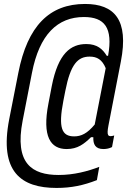

<svg xmlns="http://www.w3.org/2000/svg" viewBox="-20 -741 660 970"><path d="M241.5 -306 224.5 -217C192.5 -51.5 234.5 12 317 12C372 12 404.5 -13.5 440 -48H451.5C450 -11.5 462 12 502.5 12C517.5 12 532.5 9 546 2L557 -56.5C524.5 -47 518 -55 528 -107.5L590.5 -429.5C632 -641.5 557.5 -721 409.5 -721C230.5 -721 119 -611 72.5 -372.5L26.5 -138.5C-25 127.5 87 208.5 265.5 208.5C340.5 208.5 401.5 195.5 469.5 169L481.5 102C422.5 124.5 353 143 276.5 143C142.5 143 52 86 94.5 -132L141.5 -373C179 -567 271 -655 404 -655C507 -655 552 -602.5 526 -459H519.5C498.5 -493 471 -518.5 416 -518.5C337.5 -518.5 274 -472 241.5 -306ZM300 -231 310 -282C336.5 -417.5 373.5 -455 433 -455C469.5 -455 496 -440.5 514 -396.5L458.5 -112C421 -66.5 390 -52 354.5 -52C292.5 -52 273.5 -94.5 300 -231Z"/></svg>

Font: Monaspace Krypton Light
Style: Italic
Weight: 300
Italic angle: -11°
Designer: Riley Cran & the Lettermatic Team
Foundry: Lettermatic
Version: Version 1.101 (Monaspace Krypton)